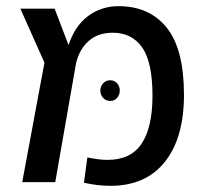

<svg xmlns="http://www.w3.org/2000/svg" viewBox="-20 -590 661 622"><path d="M46 0ZM338 12Q296 12 252 2L263 -80Q301 -72 328 -72Q404 -72 439 -125Q474 -178 474 -280Q474 -389 440.5 -436.5Q407 -484 345 -484Q297 -484 266.5 -456.5Q236 -429 226 -383L159 0H52L124 -387L46 -562H157L202 -444Q223 -507 266 -538.5Q309 -570 364 -570Q464 -570 520 -500.5Q576 -431 576 -283Q576 -143 514 -65.5Q452 12 338 12ZM368 -297Q368 -283 359.5 -273Q351 -263 337 -263Q323 -263 314 -273Q305 -283 305 -297Q305 -310 314 -320Q323 -330 337 -330Q351 -330 359.5 -320Q368 -310 368 -297Z"/></svg>

Font: Assistant SemiBold
Style: Regular
Weight: 600
Designer: Hebrew By Ben Nathan, Latin by Paul Hunt
Version: Version 2.001; ttfautohint (v1.6)